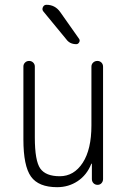

<svg xmlns="http://www.w3.org/2000/svg" viewBox="-20 -775 540 805"><path d="M219.7 9.8Q141.6 9.8 109.9 -34.7Q78.1 -79.1 78.1 -190.4V-496.1Q78.1 -505.9 85 -512.7Q91.8 -519.5 102.1 -519.5Q112.3 -519.5 119.1 -512.7Q126 -505.9 126 -496.1V-199.2Q126 -100.6 148.9 -68.4Q171.9 -36.1 230.5 -36.1Q290 -36.1 326.7 -92.3Q363.3 -148.4 363.3 -249V-495.1Q363.3 -505.9 370.6 -512.7Q377.9 -519.5 388.2 -519.5Q398.4 -519.5 405.3 -512.7Q412.1 -505.9 412.1 -495.1V-24.4Q412.1 -14.6 405.8 -7.3Q399.4 0 389.2 0Q378.9 0 372.1 -6.8Q365.2 -13.7 365.2 -24.4V-87.9Q365.2 -88.9 364.3 -88.9Q362.3 -88.9 362.3 -86.9Q343.8 -41 305.7 -15.6Q267.6 9.8 219.7 9.8ZM174.8 -754.9Q210.9 -754.9 232.4 -724.6L311.5 -612.3Q316.4 -605.5 312 -597.7Q307.6 -589.8 299.8 -589.8Q272.5 -589.8 257.8 -610.4L162.1 -726.6Q155.3 -734.4 159.7 -744.6Q164.1 -754.9 174.8 -754.9Z"/></svg>

Font: Rounded-X Mgen+ 1m light
Style: Regular
Weight: 200
Designer: [Source Han Sans]
Ryoko NISHIZUKA  (kana & ideographs); Paul D. Hunt (Latin, Greek & Cyrillic); Wenlong ZHANG  (bopomofo
Version: Version 1.059.20150602